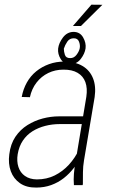

<svg xmlns="http://www.w3.org/2000/svg" viewBox="-20 -807 495 837"><path d="M308.6 -97.7 356.4 -385.3Q361.8 -422.4 352.3 -448.7Q342.8 -475.1 318.4 -489.5Q293.9 -503.9 256.3 -503.4Q220.7 -503.4 190.4 -488.8Q160.2 -474.1 139.2 -447Q118.2 -419.9 110.4 -383.3L74.7 -384.3Q81.1 -418.9 97.2 -447.5Q113.3 -476.1 137.9 -496.1Q162.6 -516.1 193.6 -527.3Q224.6 -538.6 260.3 -538.6Q308.1 -538.1 339.8 -519.3Q371.6 -500.5 385.5 -465.6Q399.4 -430.7 392.6 -383.8L346.2 -107.9Q341.8 -81.5 341.6 -56.6Q341.3 -31.7 341.3 -5.4L340.3 0H302.2Q300.3 -24.4 302.2 -49.1Q304.2 -73.7 308.6 -97.7ZM354.5 -299.8 349.6 -266.1H240.7Q208 -266.1 177.5 -258.3Q147 -250.5 121.8 -234.9Q96.7 -219.2 79.8 -194.3Q63 -169.4 57.1 -134.8Q52.2 -104 60.3 -79.1Q68.4 -54.2 88.9 -39.8Q109.4 -25.4 140.6 -24.9Q183.6 -24.9 218.5 -42.2Q253.4 -59.6 280.3 -88.9Q307.1 -118.2 325.2 -156.2L334.5 -127.9Q321.8 -100.6 302.2 -75.2Q282.7 -49.8 258.1 -30.5Q233.4 -11.2 203.1 -0.2Q172.9 10.7 137.7 10.7Q95.2 11.2 67.1 -8.3Q39.1 -27.8 27.1 -60.5Q15.1 -93.3 20.5 -134.3Q25.9 -179.2 47.1 -210.7Q68.4 -242.2 99.6 -261.7Q130.9 -281.2 166.3 -290.5Q201.7 -299.8 237.3 -299.8ZM297.9 -693.8 378.4 -786.6 426.3 -786.1 333 -693.8ZM233.4 -595.2Q236.3 -619.6 254.4 -643.6Q272.5 -667.5 300.3 -668Q328.6 -668 342.3 -644Q356 -620.1 353 -596.2Q349.6 -572.8 332.3 -550.3Q314.9 -527.8 287.1 -526.9Q259.3 -526.4 245.1 -548.8Q231 -571.3 233.4 -595.2ZM258.3 -594.7Q258.3 -582 262.9 -567.9Q267.6 -553.7 285.6 -553.7Q302.2 -553.2 313.5 -567.9Q324.7 -582.5 327.6 -596.7Q330.1 -610.4 324.5 -625.2Q318.8 -640.1 302.2 -640.1Q283.7 -640.6 273.4 -625.5Q263.2 -610.4 258.3 -594.7Z"/></svg>

Font: Roboto Condensed ExtraLight
Style: Italic
Weight: 250
Italic angle: -12°
Designer: Christian Robertson
Foundry: Google
Version: Version 3.008; 2023